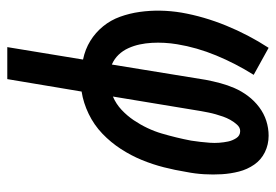

<svg xmlns="http://www.w3.org/2000/svg" viewBox="-138 -422 775 540"><g transform="rotate(90 250.0 -152.5)"><path d="M113 215 148 2Q119 -4 95.5 -18.5Q72 -33 54.5 -54.5Q37 -76 27.5 -102.5Q18 -129 14 -157.5Q10 -186 10.5 -215.5Q11 -245 16 -275Q27 -338 52.5 -400.5Q78 -463 115 -520L191 -478Q159 -427 136.5 -372.5Q114 -318 105 -263Q102 -245 101 -227Q100 -209 101 -191.5Q102 -174 105.5 -157.5Q109 -141 116 -125.5Q123 -110 134.5 -98Q146 -86 162 -79L205 -343Q209 -364 214.5 -384.5Q220 -405 228.5 -424.5Q237 -444 250.5 -462Q264 -480 282 -493.5Q300 -507 320.5 -513.5Q341 -520 362 -520Q387 -520 408.5 -509.5Q430 -499 443.5 -479.5Q457 -460 463 -436.5Q469 -413 470.5 -388.5Q472 -364 470.5 -338.5Q469 -313 464 -288Q459 -257 451 -225.5Q443 -194 430.5 -163.5Q418 -133 399.5 -104.5Q381 -76 356.5 -52.5Q332 -29 301 -14Q270 1 238 6L203 215ZM252 -82Q273 -91 289.5 -106.5Q306 -122 318.5 -140.5Q331 -159 340.5 -179Q350 -199 356 -219.5Q362 -240 367 -260.5Q372 -281 376 -302Q378 -315 379.5 -328Q381 -341 382 -354.5Q383 -368 382 -381Q381 -394 378.5 -406Q376 -418 369 -429Q362 -440 349 -440Q339 -440 331 -431Q323 -422 317.5 -412Q312 -402 308.5 -392Q305 -382 302 -371.5Q299 -361 297 -351Q295 -341 293 -330Z"/></g></svg>

Font: Iosevka Curly Medium
Style: Italic
Weight: 500
Italic angle: -9°
Monospace: yes
Designer: Belleve Invis
Foundry: Belleve Invis
Version: Version 22.1.2; ttfautohint (v1.8.4)